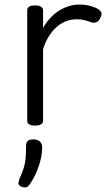

<svg xmlns="http://www.w3.org/2000/svg" viewBox="-20 -539 488 847"><path d="M134 15Q117 15 108.5 9.5Q100 4 100 -7V-493Q100 -504 108.5 -509.5Q117 -515 134 -515Q152 -515 161 -509.5Q170 -504 170 -493V-416Q185 -442 203.5 -461.5Q222 -481 243 -493.5Q264 -506 286 -512.5Q308 -519 330 -519Q356 -519 379.5 -512.5Q403 -506 416 -497Q425 -490 427.5 -481.5Q430 -473 421 -457Q415 -445 405.5 -441Q396 -437 384 -440Q372 -445 355.5 -449.5Q339 -454 319 -454Q296 -454 274.5 -446.5Q253 -439 233.5 -423Q214 -407 197.5 -382Q181 -357 170 -322V-7Q170 4 161 9.5Q152 15 134 15ZM75 285Q64 280 62 273Q60 266 65 252Q78 223 84.5 202.5Q91 182 93 159Q95 136 95 104Q95 90 102.5 83Q110 76 127 76Q146 76 156 85.5Q166 95 166 110Q166 136 159.5 164Q153 192 141.5 219Q130 246 114 270Q106 283 97.5 286.5Q89 290 75 285Z"/></svg>

Font: Playwrite BE WAL Light
Style: Regular
Weight: 300
Version: Version 1.002